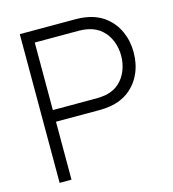

<svg xmlns="http://www.w3.org/2000/svg" viewBox="-108 -809 807 898"><g transform="rotate(-15 296.0 -360.0)"><path d="M70 0V-720H341.5Q352 -720 364.2 -719.2Q376.5 -718.5 390 -716Q444 -707.5 482.8 -677.2Q521.5 -647 542 -601.2Q562.5 -555.5 562.5 -500.5Q562.5 -445 542 -399.2Q521.5 -353.5 482.8 -323.2Q444 -293 390 -284.5Q376.5 -282.5 364.2 -281.5Q352 -280.5 341.5 -280.5H127.5V0ZM127.5 -337H340.5Q349.5 -337 361.2 -338Q373 -339 385 -341Q424 -349 450 -372.8Q476 -396.5 489 -430Q502 -463.5 502 -500.5Q502 -537.5 489 -570.8Q476 -604 450 -627.8Q424 -651.5 385 -659.5Q373 -662 361.2 -663Q349.5 -664 340.5 -664H127.5Z"/></g></svg>

Font: Manrope ExtraLight Light
Style: Regular
Weight: 300
Version: Version 4.504